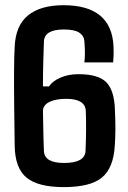

<svg xmlns="http://www.w3.org/2000/svg" viewBox="-20 -726 501 753"><path d="M230.5 7.8Q128.4 7.8 83.5 -29.8Q38.6 -67.4 37.6 -155.3Q36.6 -235.8 35.6 -312.7Q34.7 -389.6 35.2 -450.4Q35.6 -511.2 37.6 -542.5Q41 -626 90.1 -665.8Q139.2 -705.6 229 -705.6Q418.5 -705.6 425.3 -542.5Q426.8 -513.7 423.8 -481.4H311Q313 -501 313 -517.6Q313 -534.2 311 -564Q309.6 -585.4 291 -597.9Q272.5 -610.4 230.5 -610.4Q154.8 -610.4 152.3 -564Q150.9 -526.9 149.7 -482.2Q148.4 -437.5 148.4 -387.2H172.4Q185.5 -407.7 216.8 -421.4Q248 -435.1 287.6 -435.1Q366.7 -435.1 397.7 -402.6Q428.7 -370.1 430.7 -294.4Q432.6 -254.9 432.6 -220.9Q432.6 -187 430.2 -155.3Q425.3 -67.4 379.9 -29.8Q334.5 7.8 230.5 7.8ZM231.4 -86.9Q313 -86.9 315.4 -133.8Q317.4 -178.7 317.6 -218.3Q317.9 -257.8 316.4 -292Q313.5 -338.4 239.7 -338.4Q199.7 -338.4 174.8 -326.7Q149.9 -314.9 148.4 -292.5Q149.4 -255.4 149.9 -215.6Q150.4 -175.8 152.3 -133.8Q153.8 -86.9 231.4 -86.9Z"/></svg>

Font: Agdasima
Style: Bold
Weight: 700
Width: 3
Designer: The DocRepair Project, Patric King
Foundry: Google
Version: Version 2.002